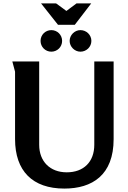

<svg xmlns="http://www.w3.org/2000/svg" viewBox="-20 -1091 747 1122"><path d="M368 -1027 308 -1071H220L319 -946H417L513 -1071H427ZM343 -852C343 -887 315 -915 280 -915C245 -915 217 -887 217 -852C217 -817 245 -789 280 -789C315 -789 343 -817 343 -852ZM514 -852C514 -887 485 -915 450 -915C416 -915 387 -886 387 -852C387 -818 416 -789 450 -789C485 -789 514 -817 514 -852ZM209 -732H52L68 -672V-278C68 -92 170 11 356 11C519 11 644 -68 644 -278V-732H531V-245C531 -145 469 -84 370 -84C273 -84 209 -147 209 -245Z"/></svg>

Font: Rosario
Style: Bold
Weight: 700
Designer: Hector Gatti
Foundry: Omnibus Type
Version: Version 1.100